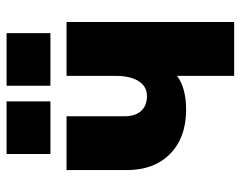

<svg xmlns="http://www.w3.org/2000/svg" viewBox="-96 -654 750 599"><g transform="rotate(-90 279.5 -355.0)"><path d="M509.8 -522.9V0H341.8V-178.2Q304.2 -149.9 235.8 -149.9Q149.4 -149.9 98.6 -199.7Q47.9 -249.5 47.9 -335V-522.9H215.8V-340.8Q215.8 -308.6 232.4 -290.3Q249 -272 278.8 -272Q308.6 -272 325.2 -297.9Q341.8 -323.7 341.8 -370.1V-522.9ZM262.2 -573.2H98.1V-710H262.2ZM475.1 -573.2H311V-710H475.1Z"/></g></svg>

Font: LT Superior Black
Style: Regular
Weight: 900
Designer: Daniel Lyons
Foundry: LyonsType
Version: Version 2.005